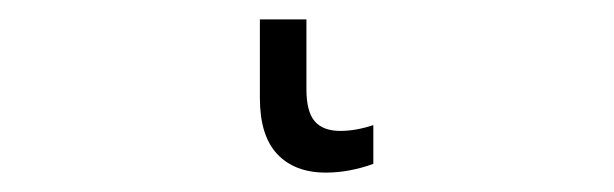

<svg xmlns="http://www.w3.org/2000/svg" viewBox="-20 42 633 198"><path d="M296 134Q296 157 304.5 167Q313 177 331 177Q347 177 365 171V211Q340 220 316 220Q284 220 266 201Q248 182 248 143V62H296Z"/></svg>

Font: Noto Sans UI NarrowLight
Style: Regular
Weight: 300
Width: 4
Designer: Monotype Design Team
Foundry: Monotype Imaging Inc.
Version: Version 1.001